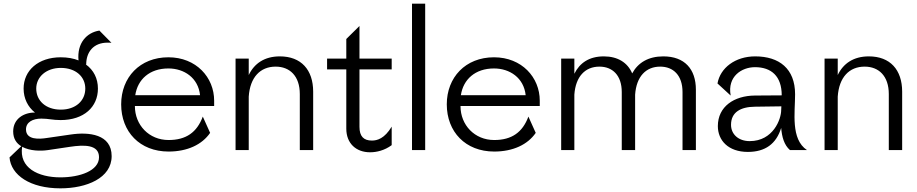

<svg xmlns="http://www.w3.org/2000/svg" viewBox="-20 -820 5009 1049"><path d="M178 -336C178 -401 234 -449 312 -449C394 -449 446 -401 446 -336C446 -270 394 -221 312 -221C230 -221 178 -270 178 -336ZM32 40C40 137 145 209 310 209C453 209 590 153 590 33C590 -87 466 -100 366 -85L235 -66C196 -60 122 -54 122 -113C122 -152 158 -172 206 -172C245 -172 268 -164 311 -164C439 -164 515 -236 515 -336C515 -391 492 -437 449 -468H451C451 -534 489 -587 568 -587C575 -587 582 -587 589 -586L523 -653C453 -642 400 -584 409 -490C381 -501 349 -507 312 -507C189 -507 109 -435 109 -336C109 -282 132 -236 171 -205C112 -206 52 -172 52 -102C52 -62 70 -37 96 -21ZM101 -18C143 5 202 6 242 0L363 -18C437 -29 521 -32 521 39C521 113 416 149 310 149C188 149 83 97 101 -18Z M642 -250C642 -100 744 8 901 8C1004 8 1084 -30 1128 -94L1088 -183C1056 -97 997 -55 901 -55C794 -55 717 -137 717 -240V-241H1150V-270C1150 -397 1052 -507 900 -507C744 -507 642 -397 642 -250ZM719 -300C732 -386 797 -446 900 -446C986 -446 1063 -395 1073 -300Z M1486 -456C1563 -456 1618 -405 1618 -306V0H1691V-319C1691 -439 1625 -512 1509 -512C1425 -512 1369 -473 1339 -410V-500H1267V0H1339V-292C1346 -398 1402 -456 1486 -456Z M2120 -27V-128C2081 -63 2041 -52 2012 -52C1967 -52 1944 -75 1944 -127V-441H2120V-500H1944V-678L1872 -607V-500H1767V-441H1872V-117C1872 -37 1925 12 2002 12C2037 12 2081 2 2120 -27Z M2231 0H2303V-800H2231Z M2421 -250C2421 -100 2523 8 2680 8C2783 8 2863 -30 2907 -94L2867 -183C2835 -97 2776 -55 2680 -55C2573 -55 2496 -137 2496 -240V-241H2929V-270C2929 -397 2831 -507 2679 -507C2523 -507 2421 -397 2421 -250ZM2498 -300C2511 -386 2576 -446 2679 -446C2765 -446 2842 -395 2852 -300Z M3255 -456C3326 -456 3377 -409 3377 -317V0H3450V-303C3457 -402 3509 -456 3587 -456C3658 -456 3709 -409 3709 -317V0H3782V-330C3782 -443 3720 -512 3604 -512C3523 -512 3466 -478 3434 -419C3409 -478 3355 -512 3279 -512C3199 -512 3147 -476 3118 -417V-500H3046V0H3118V-303C3125 -402 3177 -456 3255 -456Z M4105 -453C4194 -453 4251 -404 4251 -299L4104 -298C3991 -297 3902 -238 3902 -131C3902 -53 3959 10 4066 10C4161 10 4221 -34 4248 -121C4252 -72 4264 -28 4296 0H4389C4299 -60 4324 -205 4324 -305C4324 -445 4237 -512 4106 -512C3997 -512 3915 -449 3900 -364L3972 -298C3953 -403 4033 -453 4105 -453ZM3974 -138C3974 -207 4026 -236 4104 -237L4249 -239L4248 -218C4248 -170 4205 -49 4076 -49C4014 -49 3974 -87 3974 -138Z M4704 -456C4781 -456 4836 -405 4836 -306V0H4909V-319C4909 -439 4843 -512 4727 -512C4643 -512 4587 -473 4557 -410V-500H4485V0H4557V-292C4564 -398 4620 -456 4704 -456Z"/></svg>

Font: Absans
Style: Regular
Weight: 400
Designer: Valerio Monopoli
Version: Version 1.200;Glyphs 3.2 (3217)